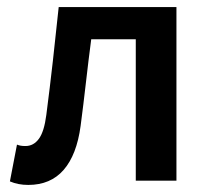

<svg xmlns="http://www.w3.org/2000/svg" viewBox="-20 -511 592 543"><path d="M60 12Q31 12 8 2L28 -102Q33 -100 38.5 -99Q44 -98 52 -98Q75 -98 90 -118.5Q105 -139 111 -186Q121 -263 129.5 -338.5Q138 -414 146 -491H479V0H364V-400H238Q230 -339 223 -277.5Q216 -216 208 -155Q197 -73 160 -30.5Q123 12 60 12Z"/></svg>

Font: TT Toshiba Sans Medium
Style: Regular
Weight: 500
Designer: Paul D. Hunt
Foundry: Toshiba Corporation
Version: Version 2.020;PS 2.000;hotconv 1.0.86;makeotf.lib2.5.63406